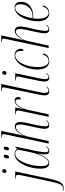

<svg xmlns="http://www.w3.org/2000/svg" viewBox="867 -1799 1040 3078"><g transform="rotate(-90 1387.0 -260.0)"><path d="M181 -676C199 -676 214 -688 214 -716C214 -734 202 -744 186 -744C167 -744 153 -728 153 -703C153 -685 165 -676 181 -676ZM-90 240C-14 240 24 187 61 12L177 -536H66L63 -526H76C110 -526 123 -520 123 -493C123 -477 120 -462 116 -441L16 29C-16 177 -36 229 -94 229C-106 229 -120 227 -129 224L-132 234C-121 238 -109 240 -90 240Z M539 -636C563 -636 575 -667 575 -692C575 -715 567 -721 553 -721C528 -721 517 -685 517 -665C517 -641 526 -636 539 -636ZM408 -636C433 -636 445 -667 445 -694C445 -715 437 -721 423 -721C398 -721 386 -685 386 -665C386 -641 395 -636 408 -636ZM309 10C358 10 409 -35 460 -165H463C457 -130 451 -93 451 -61C451 -18 466 10 506 10C537 10 561 -8 582 -33L576 -40C554 -16 536 -3 517 -3C495 -3 486 -21 486 -54C486 -89 496 -158 505 -199L576 -535H568L540 -506C523 -527 499 -546 459 -546C312 -546 222 -305 222 -137C222 -45 249 10 309 10ZM319 -2C286 -2 263 -38 263 -124C263 -284 342 -536 461 -536C489 -536 515 -522 528 -495L484 -282C455 -143 384 -2 319 -2Z M922 10C956 10 975 -7 997 -34L990 -41C971 -16 953 -2 934 -2C910 -2 900 -23 900 -54C900 -83 909 -139 921 -196L951 -330C958 -365 970 -411 970 -452C970 -500 953 -543 901 -543C845 -543 798 -497 751 -396H749C756 -425 771 -490 775 -509L827 -760H722L720 -750H732C763 -750 776 -744 776 -724C776 -717 774 -707 771 -692L624 0H664L740 -346C750 -392 817 -526 889 -526C922 -526 930 -499 930 -460C930 -420 920 -378 911 -333L882 -200C871 -151 861 -98 861 -64C861 -18 881 10 922 10Z M1147 -442 1053 0H1093L1161 -315C1183 -418 1239 -532 1301 -532C1322 -532 1334 -518 1334 -467C1334 -461 1334 -455 1334 -447C1358 -447 1371 -462 1371 -487C1371 -517 1354 -546 1313 -546C1257 -546 1212 -491 1179 -402H1177L1202 -536H1095L1092 -526H1105C1138 -526 1154 -521 1154 -494C1154 -483 1152 -466 1147 -442Z M1462 10C1499 10 1519 -9 1541 -35L1536 -41C1516 -17 1494 -2 1473 -2C1445 -2 1437 -27 1437 -66C1437 -90 1442 -116 1450 -153L1579 -760H1465L1462 -750H1486C1521 -750 1525 -739 1525 -722C1525 -719 1525 -715 1523 -703L1412 -169C1405 -134 1397 -99 1397 -69C1397 -23 1413 10 1462 10Z M1754 -676C1774 -676 1788 -691 1788 -715C1788 -735 1776 -744 1761 -744C1741 -744 1727 -728 1727 -706C1727 -685 1739 -676 1754 -676ZM1680 10C1712 10 1732 -7 1755 -34L1748 -41C1728 -15 1709 -2 1690 -2C1666 -2 1658 -23 1658 -60C1658 -74 1659 -100 1668 -140L1752 -536H1639L1636 -526H1650C1690 -526 1701 -517 1701 -499C1701 -493 1700 -484 1697 -473L1636 -184C1628 -143 1619 -100 1619 -66C1619 -17 1639 10 1680 10Z M1944 10C2022 10 2065 -40 2065 -81C2065 -93 2061 -99 2056 -102C2035 -36 1999 0 1946 0C1890 0 1851 -61 1851 -177C1851 -345 1929 -535 2037 -535C2081 -535 2106 -512 2110 -449C2111 -435 2110 -420 2109 -404C2132 -404 2144 -417 2144 -444C2144 -494 2112 -546 2041 -546C1900 -546 1811 -346 1811 -182C1811 -53 1867 10 1944 10Z M2453 10C2487 10 2506 -7 2528 -34L2521 -41C2502 -16 2484 -2 2465 -2C2441 -2 2431 -23 2431 -54C2431 -83 2440 -139 2452 -196L2482 -330C2489 -365 2501 -411 2501 -452C2501 -500 2484 -543 2432 -543C2376 -543 2329 -497 2282 -396H2280C2287 -425 2302 -490 2306 -509L2358 -760H2253L2251 -750H2263C2294 -750 2307 -744 2307 -724C2307 -717 2305 -707 2302 -692L2155 0H2195L2271 -346C2281 -392 2348 -526 2420 -526C2453 -526 2461 -499 2461 -460C2461 -420 2451 -378 2442 -333L2413 -200C2402 -151 2392 -98 2392 -64C2392 -18 2412 10 2453 10Z M2715 10C2788 10 2836 -48 2836 -88C2836 -100 2833 -104 2830 -106C2810 -49 2770 0 2720 0C2661 0 2626 -68 2626 -170C2626 -201 2629 -240 2631 -248H2669C2795 -248 2897 -319 2897 -440C2897 -507 2865 -546 2806 -546C2666 -546 2585 -330 2585 -177C2585 -54 2637 10 2715 10ZM2663 -258H2633C2662 -418 2722 -536 2802 -536C2839 -536 2858 -512 2858 -454C2858 -334 2776 -258 2663 -258Z"/></g></svg>

Font: Noto Serif Display ExtraCondensed ExtraLight
Style: Italic
Weight: 200
Width: 2
Italic angle: -12°
Designer: Monotype Design Team
Foundry: Monotype Imaging Inc.
Version: Version 2.009